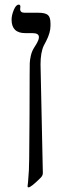

<svg xmlns="http://www.w3.org/2000/svg" viewBox="-20 -608 294 829"><path d="M146 -553H145Q175 -553 186.5 -543.5Q198 -534 198 -507V-496Q198 -467 179 -430L169 -411Q155 -381 155 -330L165 139Q165 150 156 159Q114 201 103 201Q99 201 99 196L101 179Q106 126 106 78Q106 64 106.5 19.5Q107 -25 107.5 -111.5Q108 -198 108 -285Q108 -322 108.5 -335.5Q109 -349 113 -367Q117 -385 126 -400Q128 -403 132.5 -410.5Q137 -418 140 -423Q143 -428 145.5 -435Q148 -442 148 -448Q148 -465 120 -465H89Q30 -465 30 -523Q30 -542 39.5 -565Q49 -588 61 -588Q68 -588 68 -579L67 -569Q67 -553 86 -553Z"/></svg>

Font: Libra Serif Modern
Style: Regular
Weight: 400
Designer: Stefan Peev, Context Ltd
Foundry: Stefan Peev, Context Ltd
Version: Version 1.000